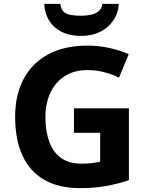

<svg xmlns="http://www.w3.org/2000/svg" viewBox="-20 -1025 764 989"><path d="M361 -467H644V-97Q588 -78 527.5 -67Q467 -56 390 -56Q284 -56 209.5 -98Q135 -140 96.5 -222Q58 -304 58 -424Q58 -536 101.5 -618Q145 -700 228 -745Q311 -790 431 -790Q488 -790 543 -778Q598 -766 643 -746L593 -625Q560 -642 518 -653Q476 -664 430 -664Q364 -664 315.5 -634Q267 -604 240.5 -549.5Q214 -495 214 -421Q214 -351 233 -297Q252 -243 293 -212.5Q334 -182 400 -182Q432 -182 454.5 -185Q477 -188 496 -192V-341H361ZM592 -1005Q589 -957 563.5 -919.5Q538 -882 496 -861Q454 -840 398 -840Q312 -840 262 -885Q212 -930 208 -1005H291Q294 -977 308.5 -964Q323 -951 347 -947.5Q371 -944 399 -944Q423 -944 446.5 -948.5Q470 -953 487 -966Q504 -979 507 -1005Z"/></svg>

Font: Noto Sans Malayalam UI
Style: Regular
Weight: 400
Designer: Jelle Bosma - Monotype Design Team
Foundry: Monotype Imaging Inc.
Version: Version 2.104